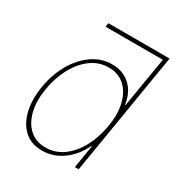

<svg xmlns="http://www.w3.org/2000/svg" viewBox="-173 -851 932 988"><g transform="rotate(30 293.0 -357.5)"><path d="M185.4 -727.3 182.1 -704.5H522.3L472.6 -406.2H469.7Q460.4 -474.4 417.6 -514.2Q374.8 -554 309.9 -554Q245.9 -554 192.4 -516.7Q138.9 -479.4 102.4 -415.5Q66 -351.6 52.9 -271.3Q39.8 -191.1 54.9 -127.1Q69.9 -63.2 110.9 -25.9Q151.8 11.4 216.4 11.4Q282.5 11.4 337.5 -28.4Q392.6 -68.2 425.8 -136.4H428.7L406.2 0H429L549.1 -727.3ZM450.6 -271.3Q438.2 -197.4 406.9 -138.7Q375.5 -79.9 328.9 -45.6Q282.2 -11.4 223.9 -11.4Q166.4 -11.4 128.9 -45.6Q91.4 -79.9 77.3 -138.7Q63.2 -197.4 75.6 -271.3Q88 -345.2 119.7 -403.9Q151.4 -462.7 198.1 -497Q244.8 -531.2 302.3 -531.2Q359.9 -531.2 397.3 -497Q434.8 -462.7 448.9 -403.9Q463 -345.2 450.6 -271.3Z"/></g></svg>

Font: Inter Thin  BETA
Style: Italic
Weight: 100
Italic angle: -9.39999°
Designer: Rasmus Andersson
Foundry: rsms
Version: Version 3.011;git-f93a4a705